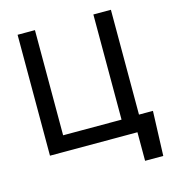

<svg xmlns="http://www.w3.org/2000/svg" viewBox="-128 -836 1022 1116"><g transform="rotate(-15 383.0 -278.5)"><path d="M725.6 -96.7Q722.7 -29.3 715.8 171.9Q688.5 171.9 606.4 171.9Q606.4 128.9 606.4 0Q593.8 0 554.7 0Q554.7 -24.4 554.7 -96.7Q597.7 -96.7 725.6 -96.7ZM80.1 0Q80.1 -181.6 80.1 -727.5Q106.4 -727.5 184.6 -727.5Q184.6 -569.3 184.6 -94.7Q272.5 -94.7 536.1 -94.7Q536.1 -252.9 536.1 -727.5Q562.5 -727.5 641.6 -727.5Q641.6 -545.9 641.6 0Q501 0 80.1 0Z"/></g></svg>

Font: DeepSea
Style: Medium
Weight: 500
Designer: Stem
Version: Version 3.019;git-0a5106e0b